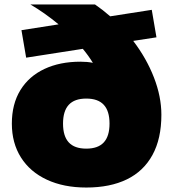

<svg xmlns="http://www.w3.org/2000/svg" viewBox="-20 -828 772 859"><path d="M702 -314.5Q702 -207.5 662.2 -134.8Q622.5 -62 547.5 -25.5Q472.5 11 366 11Q265 11 189.8 -24Q114.5 -59 73.8 -123.5Q33 -188 33 -275Q33 -362.5 71.2 -424.8Q109.5 -487 178.8 -519.5Q248 -552 340 -552Q370.5 -552 395.5 -547Q375.5 -579.5 350.5 -609.5L97 -570L76 -693L242 -719Q180 -770.5 116 -808H405Q440 -784 473 -755L659 -784L680 -661L576 -645Q635.5 -567 668.8 -481.2Q702 -395.5 702 -314.5ZM470 -275Q470 -331.5 444.2 -359.2Q418.5 -387 366 -387Q313.5 -387 287.8 -359.2Q262 -331.5 262 -275Q262 -218.5 287.8 -190.8Q313.5 -163 366 -163Q418.5 -163 444.2 -190.8Q470 -218.5 470 -275Z"/></svg>

Font: Encode Sans Expanded Black
Style: Regular
Weight: 900
Width: 7
Designer: Multiple Designers
Foundry: Impallari Type
Version: Version 2.000